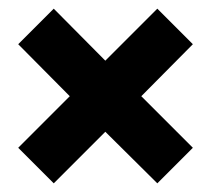

<svg xmlns="http://www.w3.org/2000/svg" viewBox="-20 -501 486 443"><path d="M104 -78 22 -160 141 -279 22 -399 104 -481 223 -361 343 -481 425 -399 306 -279 425 -160 343 -78 223 -197Z"/></svg>

Font: Piazzolla SC ExtraBold
Style: Regular
Weight: 800
Designer: Juan Pablo del Peral
Foundry: Huerta Tipografica
Version: Version 1.330